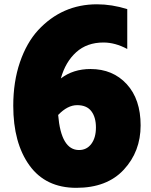

<svg xmlns="http://www.w3.org/2000/svg" viewBox="-20 -816 707 898"><path d="M42 -321.3Q42 -433.6 73.2 -524.9Q104.5 -616.2 158.2 -674.8Q270.5 -795.9 433.6 -795.9Q502.9 -795.9 575.2 -773.4V-586.9Q518.6 -617.2 463.9 -617.2Q386.7 -617.2 336.4 -571.8Q286.1 -526.4 264.6 -449.2Q322.3 -493.2 403.3 -493.2Q507.8 -493.2 572.8 -422.4Q637.7 -351.6 637.7 -229.5Q637.7 -107.4 559.1 -22.5Q480.5 62.5 336.9 62.5Q193.4 62.5 117.7 -42.5Q42 -147.5 42 -321.3ZM252 -278.3Q265.6 -114.3 349.6 -114.3Q385.7 -114.3 407.2 -143.1Q428.7 -171.9 428.7 -219.7Q428.7 -267.6 407.2 -295.9Q385.7 -324.2 340.8 -324.2Q295.9 -324.2 252 -278.3Z"/></svg>

Font: GenEi M Gothic v2 Black
Style: Regular
Weight: 900
Version: Version 2.0